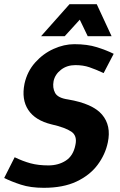

<svg xmlns="http://www.w3.org/2000/svg" viewBox="-36 -887 573 917"><path d="M479 -207Q467 -149 430 -99.5Q393 -50 329.5 -20Q266 10 173 10Q110 10 64 -5Q18 -20 -16 -37L34 -136Q73 -117 110 -107Q147 -97 195 -97Q243 -97 278.5 -120Q314 -143 324 -194Q334 -238 305 -258Q276 -278 210 -293Q132 -312 99 -362Q66 -412 81 -487Q94 -546 132 -588.5Q170 -631 220 -653.5Q270 -676 319 -676Q381 -676 427 -661.5Q473 -647 507 -630L459 -538Q420 -556 390.5 -566Q361 -576 324 -576Q284 -576 255.5 -554Q227 -532 220 -500Q214 -468 227 -443.5Q240 -419 289 -412Q407 -392 451.5 -339.5Q496 -287 479 -207ZM160 -714 296 -867H426L497 -714H383L345 -793L273 -714Z"/></svg>

Font: Epunda Sans
Style: Bold Italic
Weight: 700
Italic angle: -12.0243°
Designer: Simon Atzbach
Foundry: typofactur
Version: Version 2.204; ttfautohint (v1.8.4.7-5d5b)